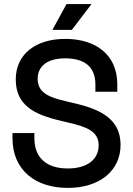

<svg xmlns="http://www.w3.org/2000/svg" viewBox="-20 -904 650 938"><path d="M311 14C468 14 569 -71 569 -196C569 -322 472 -371 337 -401L300 -410C211 -430 164 -456 164 -519C164 -582 213 -619 299 -619C387 -619 446 -582 446 -492V-456H553V-492C553 -639 445 -714 299 -714C154 -714 57 -639 57 -516C57 -393 142 -345 277 -314L314 -305C406 -284 462 -261 462 -194C462 -128 410 -81 311 -81C212 -81 148 -129 148 -229V-254H41V-229C41 -72 154 14 311 14ZM236 -758H331L427 -884H305Z"/></svg>

Font: Meta Space Medium
Style: Regular
Weight: 500
Designer: Meta Pool / Florian Karsten
Foundry: Meta Pool / Florian Karsten
Version: Version 2.000;Glyphs 3.1.1 (3137)